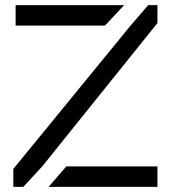

<svg xmlns="http://www.w3.org/2000/svg" viewBox="-20 -730 671 750"><path d="M465 -710 390 -630H41V-710ZM559 -710H595V-640L145 -80L71 0H32V-70L490 -630ZM170 0 239 -80H595V0Z"/></svg>

Font: Raleway Medium Alt1
Style: Regular
Weight: 500
Designer: Matt McInerney, Pablo Impallari, Rodrigo Fuenzalida
Foundry: Matt McInerney, Pablo Impallari, Rodrigo Fuenzalida
Version: Version 3.000g; ttfautohint (v1.5) -l 8 -r 28 -G 28 -x 14 -D